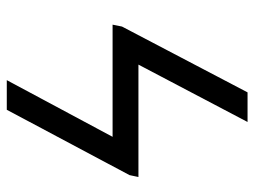

<svg xmlns="http://www.w3.org/2000/svg" viewBox="-114 -654 767 580"><g transform="rotate(90 270.0 -363.5)"><path d="M348 -727.3 174.7 -397.7H514.2L508.5 -370.7L311.1 0H221.6L392.8 -319.6H54L59.7 -348L258.5 -727.3Z"/></g></svg>

Font: Inter P
Style: Italic
Weight: 400
Italic angle: -9.40001°
Designer: Rasmus Andersson
Foundry: rsms
Version: Version 3.018;git-588b23468